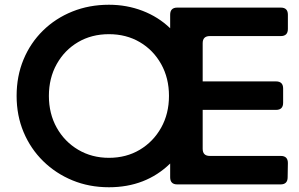

<svg xmlns="http://www.w3.org/2000/svg" viewBox="-20 -777 1261 809"><path d="M439 12Q356 12 285.5 -17Q215 -46 162 -98Q109 -150 79.5 -220Q50 -290 50 -373Q50 -456 79 -526Q108 -596 161 -648Q214 -700 285 -728.5Q356 -757 439 -757Q514 -757 580.5 -731.5Q647 -706 697 -658V-715Q697 -745 727 -745H1163Q1193 -745 1193 -715V-655Q1193 -625 1163 -625H864Q834 -625 834 -595V-434H1143Q1173 -434 1173 -404V-344Q1173 -314 1143 -314H834V-150Q834 -120 864 -120H1163Q1193 -120 1193 -90L1192 -30Q1192 0 1162 0H727Q697 0 697 -30V-88Q594 12 439 12ZM439 -112Q512 -112 569 -146Q626 -180 659 -239Q692 -298 692 -373Q692 -448 659 -507Q626 -566 569 -599.5Q512 -633 439 -633Q366 -633 309 -599.5Q252 -566 219 -507Q186 -448 186 -373Q186 -298 219 -239Q252 -180 309.5 -146Q367 -112 439 -112Z"/></svg>

Font: Pitagon Sans Text
Style: Bold
Weight: 700
Designer: Travis Tran
Foundry: Pitagon
Version: Version 1.001; ttfautohint (v1.8.4.7-5d5b);gftools[0.9.26]